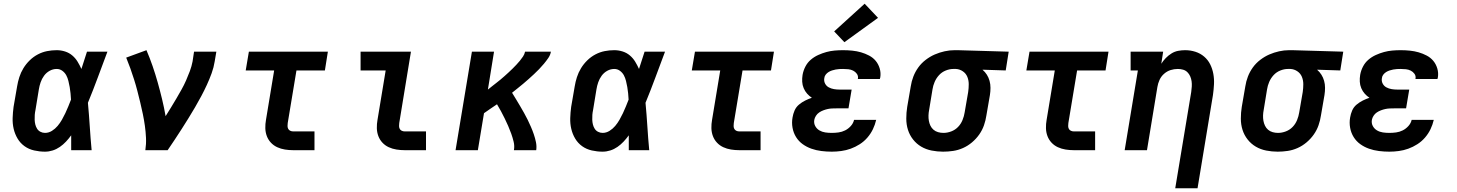

<svg xmlns="http://www.w3.org/2000/svg" viewBox="-20 -808 7840 1033"><path d="M222 8Q193 8 164 1.5Q135 -5 112 -21.5Q89 -38 74.5 -62.5Q60 -87 53.5 -115Q47 -143 48 -173Q49 -203 53 -233L72 -343Q76 -368 84 -393Q92 -418 106 -441Q120 -464 140 -483.5Q160 -503 184 -515.5Q208 -528 233.5 -533Q259 -538 285 -538Q308 -538 330 -531Q352 -524 369 -509.5Q386 -495 397.5 -476Q409 -457 418 -437Q425 -460 433 -483.5Q441 -507 448 -530H558Q532 -461 506.5 -392Q481 -323 453 -255Q459 -191 463 -127.5Q467 -64 473 0H363Q363 -20 363 -40Q363 -60 363 -80Q350 -62 335 -46Q320 -30 302 -17.5Q284 -5 263.5 1.5Q243 8 222 8ZM222 -93Q242 -93 259.5 -104Q277 -115 290 -130.5Q303 -146 313 -163.5Q323 -181 331.5 -199Q340 -217 347.5 -235.5Q355 -254 362 -272Q361 -289 359.5 -306Q358 -323 355 -339.5Q352 -356 348 -372.5Q344 -389 336.5 -403Q329 -417 315.5 -427Q302 -437 285 -437Q265 -437 247 -427Q229 -417 217 -400.5Q205 -384 198.5 -365Q192 -346 189 -327L171 -217Q168 -203 167 -190Q166 -177 166.5 -163.5Q167 -150 170 -138Q173 -126 179.5 -115.5Q186 -105 197.5 -99Q209 -93 222 -93Z M762 0Q767 -33 765.5 -66Q764 -99 759.5 -131Q755 -163 748.5 -194.5Q742 -226 734.5 -257Q727 -288 719 -319Q711 -350 701.5 -380Q692 -410 681.5 -439.5Q671 -469 659 -498L768 -538Q786 -496 801 -452.5Q816 -409 828.5 -364.5Q841 -320 852 -274.5Q863 -229 871 -183Q886 -207 900.5 -230.5Q915 -254 929 -278Q943 -302 956.5 -326Q970 -350 981 -375Q992 -400 1001.5 -425.5Q1011 -451 1016 -477L1024 -530H1144L1135 -477Q1130 -445 1118.5 -413.5Q1107 -382 1093 -351.5Q1079 -321 1063 -291Q1047 -261 1029.5 -231Q1012 -201 994 -172Q976 -143 957.5 -114Q939 -85 920 -56.5Q901 -28 882 0Z M1557 0Q1535 0 1513 -3.5Q1491 -7 1471.5 -16Q1452 -25 1437.5 -40.5Q1423 -56 1415.5 -76Q1408 -96 1407.5 -118.5Q1407 -141 1411 -163L1455 -429H1302L1319 -530H1744L1728 -429H1575L1528 -146Q1527 -138 1527 -130Q1527 -122 1530.5 -115Q1534 -108 1541.5 -104.5Q1549 -101 1557 -101H1672V0Z M2157 0Q2135 0 2113 -3.5Q2091 -7 2071.5 -16Q2052 -25 2037.5 -40.5Q2023 -56 2015.5 -76Q2008 -96 2007.5 -118.5Q2007 -141 2011 -163L2055 -429H1920V-530H2191L2128 -146Q2127 -138 2127 -130Q2127 -122 2130.5 -115Q2134 -108 2141.5 -104.5Q2149 -101 2157 -101H2272V0Z M2431 0 2519 -530H2638L2605 -326Q2616 -335 2627.5 -344Q2639 -353 2650.5 -362Q2662 -371 2673 -380Q2684 -389 2695 -399Q2706 -409 2716.5 -418.5Q2727 -428 2737.5 -438.5Q2748 -449 2758 -459.5Q2768 -470 2777 -481Q2786 -492 2794 -504Q2802 -516 2805 -530H2944Q2941 -512 2930 -496Q2919 -480 2906.5 -465Q2894 -450 2880.5 -436Q2867 -422 2853 -409Q2839 -396 2824.5 -383Q2810 -370 2795 -357.5Q2780 -345 2765 -333Q2750 -321 2735 -309Q2746 -291 2757 -273Q2768 -255 2778.5 -237Q2789 -219 2799.5 -200.5Q2810 -182 2819 -163.5Q2828 -145 2836.5 -125.5Q2845 -106 2852 -85.5Q2859 -65 2863.5 -43.5Q2868 -22 2865 0H2745Q2749 -23 2743.5 -45.5Q2738 -68 2730.5 -89Q2723 -110 2714 -130.5Q2705 -151 2695.5 -170.5Q2686 -190 2675.5 -209.5Q2665 -229 2654 -247Q2636 -235 2618.5 -223Q2601 -211 2584 -199L2551 0Z M3222 8Q3193 8 3164 1.5Q3135 -5 3112 -21.5Q3089 -38 3074.5 -62.5Q3060 -87 3053.5 -115Q3047 -143 3048 -173Q3049 -203 3053 -233L3072 -343Q3076 -368 3084 -393Q3092 -418 3106 -441Q3120 -464 3140 -483.5Q3160 -503 3184 -515.5Q3208 -528 3233.5 -533Q3259 -538 3285 -538Q3308 -538 3330 -531Q3352 -524 3369 -509.5Q3386 -495 3397.5 -476Q3409 -457 3418 -437Q3425 -460 3433 -483.5Q3441 -507 3448 -530H3558Q3532 -461 3506.5 -392Q3481 -323 3453 -255Q3459 -191 3463 -127.5Q3467 -64 3473 0H3363Q3363 -20 3363 -40Q3363 -60 3363 -80Q3350 -62 3335 -46Q3320 -30 3302 -17.5Q3284 -5 3263.5 1.5Q3243 8 3222 8ZM3222 -93Q3242 -93 3259.5 -104Q3277 -115 3290 -130.5Q3303 -146 3313 -163.5Q3323 -181 3331.5 -199Q3340 -217 3347.5 -235.5Q3355 -254 3362 -272Q3361 -289 3359.5 -306Q3358 -323 3355 -339.5Q3352 -356 3348 -372.5Q3344 -389 3336.5 -403Q3329 -417 3315.5 -427Q3302 -437 3285 -437Q3265 -437 3247 -427Q3229 -417 3217 -400.5Q3205 -384 3198.5 -365Q3192 -346 3189 -327L3171 -217Q3168 -203 3167 -190Q3166 -177 3166.5 -163.5Q3167 -150 3170 -138Q3173 -126 3179.5 -115.5Q3186 -105 3197.5 -99Q3209 -93 3222 -93Z M3957 0Q3935 0 3913 -3.5Q3891 -7 3871.5 -16Q3852 -25 3837.5 -40.5Q3823 -56 3815.5 -76Q3808 -96 3807.5 -118.5Q3807 -141 3811 -163L3855 -429H3702L3719 -530H4144L4128 -429H3975L3928 -146Q3927 -138 3927 -130Q3927 -122 3930.5 -115Q3934 -108 3941.5 -104.5Q3949 -101 3957 -101H4072V0Z M4455 8Q4427 8 4399 4.5Q4371 1 4345.5 -8Q4320 -17 4298.5 -32.5Q4277 -48 4263 -70.5Q4249 -93 4244 -120.5Q4239 -148 4244 -176Q4247 -195 4255 -213.5Q4263 -232 4278.5 -245Q4294 -258 4312 -267Q4330 -276 4348 -282Q4334 -291 4322.5 -304Q4311 -317 4304 -333.5Q4297 -350 4296 -368.5Q4295 -387 4298 -405Q4302 -428 4313 -449.5Q4324 -471 4342 -486.5Q4360 -502 4382 -512Q4404 -522 4426 -528Q4448 -534 4470.5 -536Q4493 -538 4516 -538Q4541 -538 4565.5 -535.5Q4590 -533 4612.5 -526.5Q4635 -520 4656 -509Q4677 -498 4691.5 -480.5Q4706 -463 4713 -439.5Q4720 -416 4716 -391Q4715 -389 4714.5 -387Q4714 -385 4714 -383H4595Q4595 -384 4595.5 -384.5Q4596 -385 4596 -386Q4598 -400 4590 -411Q4582 -422 4570 -428Q4558 -434 4544 -435.5Q4530 -437 4516 -437Q4506 -437 4496 -436.5Q4486 -436 4476 -434Q4466 -432 4456.5 -429Q4447 -426 4438 -420.5Q4429 -415 4422.5 -406.5Q4416 -398 4415 -388Q4412 -372 4419 -358.5Q4426 -345 4439 -338Q4452 -331 4467 -328.5Q4482 -326 4498 -326H4562L4545 -225H4481Q4469 -225 4457 -224.5Q4445 -224 4433.5 -221.5Q4422 -219 4410 -214.5Q4398 -210 4387.5 -203Q4377 -196 4370 -185Q4363 -174 4361 -163Q4358 -145 4366 -130Q4374 -115 4388.5 -106.5Q4403 -98 4420 -95.5Q4437 -93 4455 -93Q4473 -93 4491.5 -95.5Q4510 -98 4527 -106.5Q4544 -115 4557.5 -130Q4571 -145 4575 -163H4694Q4688 -137 4676.5 -113Q4665 -89 4647 -68Q4629 -47 4605.5 -32Q4582 -17 4557 -8Q4532 1 4506 4.5Q4480 8 4455 8ZM4523 -581 4468 -639 4632 -788 4704 -712Z M5054 8Q5023 8 4992.5 2Q4962 -4 4936.5 -19Q4911 -34 4892.5 -57.5Q4874 -81 4865 -109.5Q4856 -138 4856 -170Q4856 -202 4861 -233L4880 -343Q4884 -370 4894 -396Q4904 -422 4920.5 -445Q4937 -468 4960.5 -486Q4984 -504 5009.5 -515Q5035 -526 5062 -532Q5089 -538 5116 -538Q5120 -538 5124.5 -538Q5129 -538 5133 -538L5407 -530L5391 -429L5266 -433Q5280 -421 5289.5 -406Q5299 -391 5304 -373Q5309 -355 5309 -335.5Q5309 -316 5306 -297L5287 -187Q5283 -160 5274 -134Q5265 -108 5248.5 -84.5Q5232 -61 5209.5 -42Q5187 -23 5161 -11.5Q5135 0 5108 4Q5081 8 5054 8ZM5056 -93Q5077 -93 5098 -101Q5119 -109 5134.5 -125Q5150 -141 5158.5 -162Q5167 -183 5170 -203L5189 -313Q5192 -334 5192 -355Q5192 -376 5184.5 -394.5Q5177 -413 5160 -424.5Q5143 -436 5123 -437H5116Q5114 -437 5112.5 -437Q5111 -437 5109 -437Q5089 -437 5068 -428.5Q5047 -420 5032 -403.5Q5017 -387 5008.5 -367Q5000 -347 4997 -327L4979 -217Q4976 -202 4975.5 -187Q4975 -172 4977.5 -158Q4980 -144 4986 -131.5Q4992 -119 5002.5 -110Q5013 -101 5027 -97Q5041 -93 5056 -93Z M5757 0Q5735 0 5713 -3.5Q5691 -7 5671.5 -16Q5652 -25 5637.5 -40.5Q5623 -56 5615.5 -76Q5608 -96 5607.5 -118.5Q5607 -141 5611 -163L5655 -429H5502L5519 -530H5944L5928 -429H5775L5728 -146Q5727 -138 5727 -130Q5727 -122 5730.5 -115Q5734 -108 5741.5 -104.5Q5749 -101 5757 -101H5872V0Z M6303 205 6389 -313Q6391 -328 6392 -342.5Q6393 -357 6391 -371Q6389 -385 6383.5 -397.5Q6378 -410 6368.5 -419.5Q6359 -429 6345.5 -433Q6332 -437 6317 -437Q6297 -437 6278 -431Q6259 -425 6243 -411Q6227 -397 6218.5 -378Q6210 -359 6207 -340L6151 0H6031L6102 -429H6063V-530H6238L6228 -465Q6238 -481 6252 -495.5Q6266 -510 6283 -520.5Q6300 -531 6319 -534.5Q6338 -538 6356 -538Q6385 -538 6411.5 -529.5Q6438 -521 6458.5 -503.5Q6479 -486 6491 -462Q6503 -438 6508 -410.5Q6513 -383 6511.5 -354.5Q6510 -326 6506 -297L6423 205Z M6854 8Q6823 8 6792.5 2Q6762 -4 6736.5 -19Q6711 -34 6692.5 -57.5Q6674 -81 6665 -109.5Q6656 -138 6656 -170Q6656 -202 6661 -233L6680 -343Q6684 -370 6694 -396Q6704 -422 6720.5 -445Q6737 -468 6760.5 -486Q6784 -504 6809.5 -515Q6835 -526 6862 -532Q6889 -538 6916 -538Q6920 -538 6924.5 -538Q6929 -538 6933 -538L7207 -530L7191 -429L7066 -433Q7080 -421 7089.5 -406Q7099 -391 7104 -373Q7109 -355 7109 -335.5Q7109 -316 7106 -297L7087 -187Q7083 -160 7074 -134Q7065 -108 7048.5 -84.5Q7032 -61 7009.5 -42Q6987 -23 6961 -11.5Q6935 0 6908 4Q6881 8 6854 8ZM6856 -93Q6877 -93 6898 -101Q6919 -109 6934.5 -125Q6950 -141 6958.5 -162Q6967 -183 6970 -203L6989 -313Q6992 -334 6992 -355Q6992 -376 6984.5 -394.5Q6977 -413 6960 -424.5Q6943 -436 6923 -437H6916Q6914 -437 6912.5 -437Q6911 -437 6909 -437Q6889 -437 6868 -428.5Q6847 -420 6832 -403.5Q6817 -387 6808.5 -367Q6800 -347 6797 -327L6779 -217Q6776 -202 6775.5 -187Q6775 -172 6777.5 -158Q6780 -144 6786 -131.5Q6792 -119 6802.5 -110Q6813 -101 6827 -97Q6841 -93 6856 -93Z M7455 8Q7427 8 7399 4.5Q7371 1 7345.5 -8Q7320 -17 7298.5 -32.5Q7277 -48 7263 -70.5Q7249 -93 7244 -120.5Q7239 -148 7244 -176Q7247 -195 7255 -213.5Q7263 -232 7278.5 -245Q7294 -258 7312 -267Q7330 -276 7348 -282Q7334 -291 7322.5 -304Q7311 -317 7304 -333.5Q7297 -350 7296 -368.5Q7295 -387 7298 -405Q7302 -428 7313 -449.5Q7324 -471 7342 -486.5Q7360 -502 7382 -512Q7404 -522 7426 -528Q7448 -534 7470.5 -536Q7493 -538 7516 -538Q7541 -538 7565.5 -535.5Q7590 -533 7612.5 -526.5Q7635 -520 7656 -509Q7677 -498 7691.5 -480.5Q7706 -463 7713 -439.5Q7720 -416 7716 -391Q7715 -389 7714.5 -387Q7714 -385 7714 -383H7595Q7595 -384 7595.5 -384.5Q7596 -385 7596 -386Q7598 -400 7590 -411Q7582 -422 7570 -428Q7558 -434 7544 -435.5Q7530 -437 7516 -437Q7506 -437 7496 -436.5Q7486 -436 7476 -434Q7466 -432 7456.5 -429Q7447 -426 7438 -420.5Q7429 -415 7422.5 -406.5Q7416 -398 7415 -388Q7412 -372 7419 -358.5Q7426 -345 7439 -338Q7452 -331 7467 -328.5Q7482 -326 7498 -326H7562L7545 -225H7481Q7469 -225 7457 -224.5Q7445 -224 7433.5 -221.5Q7422 -219 7410 -214.5Q7398 -210 7387.5 -203Q7377 -196 7370 -185Q7363 -174 7361 -163Q7358 -145 7366 -130Q7374 -115 7388.5 -106.5Q7403 -98 7420 -95.5Q7437 -93 7455 -93Q7473 -93 7491.5 -95.5Q7510 -98 7527 -106.5Q7544 -115 7557.5 -130Q7571 -145 7575 -163H7694Q7688 -137 7676.5 -113Q7665 -89 7647 -68Q7629 -47 7605.5 -32Q7582 -17 7557 -8Q7532 1 7506 4.5Q7480 8 7455 8Z"/></svg>

Font: Iosevka Curly Slab ExObl
Style: Bold
Weight: 700
Width: 7
Italic angle: -9°
Monospace: yes
Designer: Belleve Invis
Foundry: Belleve Invis
Version: Version 11.0.0; ttfautohint (v1.8.3)